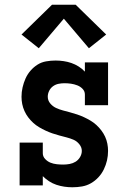

<svg xmlns="http://www.w3.org/2000/svg" viewBox="-20 -784 540 812"><path d="M286 8Q269 8 252 5.5Q235 3 218.5 -2.5Q202 -8 187.5 -17.5Q173 -27 161 -39V0H63V-181H161V-136Q161 -122 171 -111.5Q181 -101 193.5 -96Q206 -91 220 -89.5Q234 -88 247 -88Q261 -88 274.5 -90.5Q288 -93 299.5 -100Q311 -107 318.5 -119.5Q326 -132 326 -146Q326 -161 315.5 -174Q305 -187 291 -193Q277 -199 261.5 -203Q246 -207 231 -211Q216 -215 201.5 -220Q187 -225 173 -231.5Q159 -238 145.5 -246Q132 -254 120.5 -264.5Q109 -275 99.5 -287.5Q90 -300 83.5 -314.5Q77 -329 74 -344Q71 -359 71 -375Q71 -395 75.5 -414.5Q80 -434 88 -452Q96 -470 109 -485Q122 -500 138.5 -510.5Q155 -521 175 -524.5Q195 -528 215 -528Q232 -528 249 -525.5Q266 -523 282 -517.5Q298 -512 313 -502.5Q328 -493 339 -481V-520H437V-339H339V-384Q339 -398 329.5 -408Q320 -418 307 -423Q294 -428 280.5 -430Q267 -432 253 -432Q240 -432 227.5 -429.5Q215 -427 204.5 -419.5Q194 -412 188 -400Q182 -388 182 -375Q182 -359 192.5 -346.5Q203 -334 217 -327.5Q231 -321 246 -317Q261 -313 276 -309Q291 -305 306 -300Q321 -295 335 -288.5Q349 -282 362.5 -274Q376 -266 387.5 -255.5Q399 -245 408.5 -232.5Q418 -220 424.5 -206Q431 -192 434 -176.5Q437 -161 437 -146Q437 -125 432.5 -105.5Q428 -86 419 -67.5Q410 -49 396 -34Q382 -19 364.5 -9Q347 1 327 4.5Q307 8 286 8ZM144 -580 71 -638 200 -764H300L429 -638L356 -580L250 -705Z"/></svg>

Font: Iosevka Gothic
Style: Bold
Weight: 700
Monospace: yes
Designer: Belleve Invis
Foundry: Belleve Invis
Version: Version 15.5.1; ttfautohint (v1.8.4)